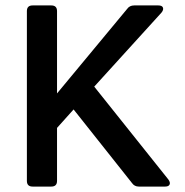

<svg xmlns="http://www.w3.org/2000/svg" viewBox="-20 -687 682 707"><path d="M100 0Q79 0 79 -21V-646Q79 -667 100 -667H169Q190 -667 190 -646V-343L448 -654Q457 -667 474 -667H563Q577 -667 580 -659Q583 -651 575 -641L327 -368L600 -26Q608 -15 604.5 -7.5Q601 0 588 0H491Q475 0 466 -13L251 -284L190 -216V-21Q190 0 169 0Z"/></svg>

Font: Pitagon Sans Medium
Style: Regular
Weight: 500
Designer: Travis Tran
Foundry: Pitagon
Version: Version 1.001; ttfautohint (v1.8.4.7-5d5b);gftools[0.9.26]